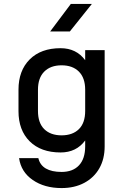

<svg xmlns="http://www.w3.org/2000/svg" viewBox="-20 -805 640 976"><path d="M293 151Q206 151 146.5 110Q87 69 77 -1H175Q183 34 213 51.5Q243 69 293 69Q350 69 381.5 35.5Q413 2 413 -61V-91Q368 -30 288 -30Q188 -30 131 -86.5Q74 -143 74 -240V-349Q74 -446 131 -503Q188 -560 288 -560Q368 -560 413 -499V-550H512V-61Q512 3 485 50.5Q458 98 408.5 124.5Q359 151 293 151ZM293 -473Q237 -473 205 -441Q173 -409 173 -349V-241Q173 -180 205 -148.5Q237 -117 293 -117Q349 -117 381 -148.5Q413 -180 413 -241V-349Q413 -409 381 -441Q349 -473 293 -473ZM235 -645 340 -785H447L335 -645Z"/></svg>

Font: Tiny Medium
Style: Regular
Weight: 500
Monospace: yes
Designer: Philipp Nurullin, Konstantin Bulenkov
Foundry: JetBrains
Version: Version 2.251; ttfautohint (v1.8.4.7-5d5b)